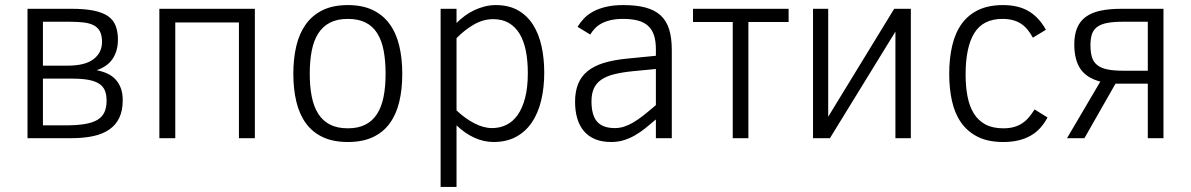

<svg xmlns="http://www.w3.org/2000/svg" viewBox="-20 -547 4714 760"><path d="M465.8 -149.9Q465.8 -108.9 452.1 -80.6Q438.5 -52.2 412.4 -34.2Q386.2 -16.1 348.4 -8.1Q310.5 0 262.2 0H88.9V-512.2H263.2Q314.9 -512.2 350.3 -505.1Q385.7 -498 407 -483.4Q428.2 -468.8 437.5 -445.6Q446.8 -422.4 446.8 -390.1Q446.8 -347.2 427 -315.9Q407.2 -284.7 362.8 -269Q385.7 -264.6 404.8 -255.9Q423.8 -247.1 437.3 -232.7Q450.7 -218.3 458.3 -198Q465.8 -177.7 465.8 -149.9ZM383.8 -380.9Q383.8 -406.2 376 -421.9Q368.2 -437.5 352.1 -446.3Q335.9 -455.1 312 -458Q288.1 -460.9 255.9 -460.9H149.9V-287.1H247.1Q316.4 -287.1 350.1 -312.7Q383.8 -338.4 383.8 -380.9ZM401.9 -148.9Q401.9 -171.4 395.5 -187.7Q389.2 -204.1 373.5 -214.8Q357.9 -225.6 331.3 -230.7Q304.7 -235.8 264.2 -235.8H149.9V-50.8H238.8Q283.7 -50.8 314.9 -55.9Q346.2 -61 365.5 -72.5Q384.8 -84 393.3 -102.8Q401.9 -121.6 401.9 -148.9Z M925.8 0V-458H673.8V0H610.8V-512.2H988.8V0Z M1572.3 -254.9Q1572.3 -193.8 1560.5 -144.3Q1548.8 -94.7 1522.9 -59.1Q1497.1 -23.4 1456.1 -4.2Q1415 15.1 1356.9 15.1Q1298.8 15.1 1257.8 -4.2Q1216.8 -23.4 1190.9 -59.1Q1165 -94.7 1153.1 -144.3Q1141.1 -193.8 1141.1 -254.9Q1141.1 -314.5 1152.8 -364.5Q1164.6 -414.6 1190.4 -450.7Q1216.3 -486.8 1257.3 -506.8Q1298.3 -526.9 1356.9 -526.9Q1414.1 -526.9 1454.8 -507.6Q1495.6 -488.3 1521.7 -452.6Q1547.9 -417 1560.1 -366.9Q1572.3 -316.9 1572.3 -254.9ZM1506.3 -254.9Q1506.3 -306.6 1498.5 -347.2Q1490.7 -387.7 1473.1 -415.5Q1455.6 -443.4 1427 -457.8Q1398.4 -472.2 1356.9 -472.2Q1314.9 -472.2 1286.1 -457.3Q1257.3 -442.4 1239.5 -414.3Q1221.7 -386.2 1213.9 -345.9Q1206.1 -305.7 1206.1 -254.9Q1206.1 -204.1 1214.1 -164.1Q1222.2 -124 1240 -96.2Q1257.8 -68.4 1286.6 -53.7Q1315.4 -39.1 1356.9 -39.1Q1397.5 -39.1 1426 -53.5Q1454.6 -67.9 1472.4 -95.7Q1490.2 -123.5 1498.3 -163.6Q1506.3 -203.6 1506.3 -254.9Z M2134.3 -259.8Q2134.3 -199.7 2122.1 -149.2Q2109.9 -98.6 2085 -62Q2060.1 -25.4 2022.2 -5.1Q1984.4 15.1 1933.1 15.1Q1895.5 15.1 1858.2 -1.7Q1820.8 -18.6 1787.1 -50.8V192.9H1724.1V-512.2H1787.1V-456.1Q1802.2 -471.2 1820.1 -484.4Q1837.9 -497.6 1857.7 -506.8Q1877.4 -516.1 1898.9 -521.5Q1920.4 -526.9 1942.4 -526.9Q1994.1 -526.9 2030.5 -506.1Q2066.9 -485.4 2089.8 -449.2Q2112.8 -413.1 2123.5 -364.5Q2134.3 -315.9 2134.3 -259.8ZM2069.3 -257.8Q2069.3 -307.1 2061.3 -346.7Q2053.2 -386.2 2036.4 -413.8Q2019.5 -441.4 1993.7 -456.3Q1967.8 -471.2 1932.1 -471.2Q1893.1 -471.2 1856.7 -450.4Q1820.3 -429.7 1787.1 -396V-109.9Q1820.8 -78.1 1857.2 -59.1Q1893.6 -40 1928.2 -40Q1958.5 -40 1984.4 -52.7Q2010.3 -65.4 2029.1 -92Q2047.9 -118.7 2058.6 -159.7Q2069.3 -200.7 2069.3 -257.8Z M2576.2 0V-74.2Q2554.2 -55.2 2533.7 -38.8Q2513.2 -22.5 2491.9 -10.5Q2470.7 1.5 2448 8.3Q2425.3 15.1 2399.4 15.1Q2363.3 15.1 2336.4 4.2Q2309.6 -6.8 2291.7 -27.6Q2273.9 -48.3 2265.1 -77.9Q2256.3 -107.4 2256.3 -144Q2256.3 -184.1 2268.1 -213.9Q2279.8 -243.7 2304.7 -264.4Q2329.6 -285.2 2368.4 -297.4Q2407.2 -309.6 2461.4 -314.9L2576.2 -326.2V-352.1Q2576.2 -384.3 2568.8 -407Q2561.5 -429.7 2545.7 -444.3Q2529.8 -459 2505.1 -465.6Q2480.5 -472.2 2446.3 -472.2Q2417.5 -472.2 2396.2 -467Q2375 -461.9 2359.6 -453.4Q2344.2 -444.8 2334 -433.6Q2323.7 -422.4 2316.4 -410.2L2266.1 -440.9Q2276.9 -458.5 2291.7 -474.1Q2306.6 -489.7 2328.4 -501.5Q2350.1 -513.2 2379.2 -520Q2408.2 -526.9 2447.3 -526.9Q2499 -526.9 2535.4 -517.1Q2571.8 -507.3 2595 -486.1Q2618.2 -464.8 2628.7 -430.9Q2639.2 -397 2639.2 -348.1V0ZM2576.2 -273.9 2484.4 -265.1Q2440.4 -260.7 2409.4 -252.7Q2378.4 -244.6 2358.9 -230.7Q2339.4 -216.8 2330.3 -196Q2321.3 -175.3 2321.3 -146Q2321.3 -90.3 2343.8 -65.2Q2366.2 -40 2414.1 -40Q2432.1 -40 2449.5 -45.4Q2466.8 -50.8 2485.8 -61.8Q2504.9 -72.8 2526.9 -90.1Q2548.8 -107.4 2576.2 -130.9Z M3101.6 -460H2942.4V0H2880.4V-460H2723.1V-512.2H3101.6Z M3265.1 0H3198.2V-512.2H3258.3V-85L3519.5 -512.2H3585.4V0H3524.4V-421.9Z M4126.5 -82Q4114.3 -59.1 4098.1 -41Q4082 -22.9 4060.5 -10.5Q4039.1 2 4012 8.5Q3984.9 15.1 3951.2 15.1Q3891.1 15.1 3850.3 -5.4Q3809.6 -25.9 3784.4 -61.8Q3759.3 -97.7 3748.3 -147Q3737.3 -196.3 3737.3 -253.9Q3737.3 -316.4 3749.3 -366.9Q3761.2 -417.5 3786.9 -452.9Q3812.5 -488.3 3852.8 -507.6Q3893.1 -526.9 3950.2 -526.9Q4010.7 -526.9 4051.5 -502.9Q4092.3 -479 4120.1 -429.2L4068.4 -397.9Q4058.1 -417 4046.4 -430.9Q4034.7 -444.8 4020.3 -453.9Q4005.9 -462.9 3988.3 -467.5Q3970.7 -472.2 3948.2 -472.2Q3871.6 -472.2 3836.9 -416.5Q3802.2 -360.8 3802.2 -252Q3802.2 -204.1 3809.8 -165Q3817.4 -126 3834.7 -97.9Q3852.1 -69.8 3880.6 -54.4Q3909.2 -39.1 3951.2 -39.1Q3975.1 -39.1 3993.4 -44.2Q4011.7 -49.3 4026.4 -59.1Q4041 -68.8 4052.7 -82.8Q4064.5 -96.7 4075.2 -113.8Z M4416.5 -215.8H4395.5L4272.5 0H4203.6L4335.4 -224.1Q4281.2 -238.3 4256.8 -274.2Q4232.4 -310.1 4232.4 -371.1Q4232.4 -409.7 4243.7 -436.5Q4254.9 -463.4 4277.8 -480.2Q4300.8 -497.1 4335.7 -504.6Q4370.6 -512.2 4418.5 -512.2H4585.4V0H4523.4V-215.8ZM4296.4 -368.2Q4296.4 -340.3 4302.2 -321Q4308.1 -301.8 4322.8 -289.8Q4337.4 -277.8 4362.3 -272.5Q4387.2 -267.1 4425.3 -267.1H4523.4V-460.9H4424.3Q4386.7 -460.9 4362.1 -456.1Q4337.4 -451.2 4322.8 -440.2Q4308.1 -429.2 4302.2 -411.6Q4296.4 -394 4296.4 -368.2Z"/></svg>

Font: Clear Sans Light
Style: Regular
Weight: 300
Foundry: Intel Corporation
Version: Version 1.00